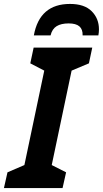

<svg xmlns="http://www.w3.org/2000/svg" viewBox="-48 -956 523 976"><path d="M-10 -80 76 -117 177 -597 106 -634 123 -714H421L404 -634L316 -597L215 -117L288 -80L270 0H-28ZM308 -936Q381 -936 418 -899Q455 -862 455 -807Q455 -791 452 -776H372Q373 -807 355.5 -822Q338 -837 301 -837Q263 -837 240 -823Q217 -809 209 -776H124Q153 -936 308 -936Z"/></svg>

Font: Noto Sans Display
Style: Bold Italic
Weight: 700
Italic angle: -12°
Designer: Monotype Design team
Foundry: Monotype Imaging Inc.
Version: Version 1.000